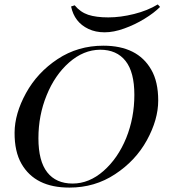

<svg xmlns="http://www.w3.org/2000/svg" viewBox="-20 -827 772 861"><path d="M545.9 -208Q582.5 -298.8 582.5 -401.4Q582.5 -503.9 543 -553.7Q503.4 -604 429.2 -604Q354.5 -603.5 290 -546.9Q225.6 -490.2 189 -399.4Q152.3 -309.6 152.3 -207Q152.3 -104.5 191.9 -54.2Q231.4 -3.9 305.7 -3.9Q379.9 -3.9 444.3 -60.5Q508.8 -117.2 545.9 -208ZM443.4 -622.1Q596.7 -622.1 658.2 -514.6Q689.5 -460.9 689.5 -376Q689.5 -291 638.7 -198.2Q587.9 -106 496.1 -45.9Q405.3 14.2 291.5 14.2Q137.7 14.6 76.2 -92.8Q44.9 -147.5 45.4 -232.4Q45.9 -317.4 96.7 -409.7Q147.5 -502 238.3 -562Q329.1 -622.1 443.4 -622.1ZM376.5 -697.3Q313.5 -727.1 298.8 -797.9L314.9 -803.2Q340.3 -772.5 375.5 -760.7Q411.1 -749 465.8 -749Q520.5 -749 581.1 -764.2Q641.6 -779.3 687.5 -807.1L697.8 -795.9Q670.9 -769 627.9 -742.7Q585 -716.3 537.1 -699.2Q490.2 -682.1 449.2 -682.1Q408.2 -682.1 376.5 -697.3Z"/></svg>

Font: PlayfairDisplaySC-Italic
Style: Italic
Weight: 400
Italic angle: -14°
Designer: Claus Eggers Sørensen
Foundry: Claus Eggers Sørensen
Version: Version 1.004;PS 001.004;hotconv 1.0.70;makeotf.lib2.5.58329